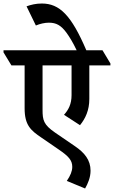

<svg xmlns="http://www.w3.org/2000/svg" viewBox="-71 -910 648 1092"><path d="M384 -198C415 -236 437 -283 437 -347V-538H557V-549L512 -624H420C335 -823 268 -890 167 -890C133 -890 105 -883 80 -874L133 -765C157 -775 184 -781 207 -781C249 -781 276 -766 307 -724C325 -699 343 -670 365 -624H-51V-612L-6 -538H69V-294C69 -198 104 -168 165 -127L264 -59C318 -22 340 1 340 39C340 63 330 88 309 119L413 162C429 134 444 99 444 61C444 0 410 -41 356 -78L242 -156C177 -201 171 -226 171 -286V-538H336V-369C336 -317 318 -285 293 -257Z"/></svg>

Font: Noto Serif Devanagari SemiCondensed SemiBold
Style: Regular
Weight: 600
Width: 4
Designer: Universal Thirst, Indian Type Foundry and the Monotype Design Team
Foundry: Monotype Imaging Inc.
Version: Version 2.004